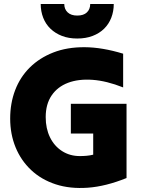

<svg xmlns="http://www.w3.org/2000/svg" viewBox="-20 -928 716 962"><path d="M614 -36Q614 -36 614 -36Q614 -36 614 -36Q510 6 420.5 12.5Q331 19 259 -4.5Q187 -28 136 -76Q85 -124 58 -190Q31 -256 31 -334Q31 -411 56 -476.5Q81 -542 129.5 -590Q178 -638 247 -665Q316 -692 404 -691.5Q492 -691 597 -659Q597 -617 597 -574.5Q597 -532 597 -490Q514 -523 443.5 -528Q373 -533 320.5 -513Q268 -493 238.5 -449.5Q209 -406 209 -341Q209 -284 230.5 -240Q252 -196 291 -171Q330 -146 380 -146Q397 -146 414 -147.5Q431 -149 447 -153Q447 -179 447 -206Q447 -233 447 -259Q419 -259 391 -259Q363 -259 335 -259Q335 -296 335 -333.5Q335 -371 335 -408Q404 -408 474.5 -408Q545 -408 614 -408Q614 -316 614 -222Q614 -128 614 -36ZM367 -735Q367 -735 367 -735Q367 -735 367 -735Q324 -735 290.5 -748Q257 -761 233 -784Q209 -807 196.5 -839Q184 -871 184 -908Q213 -908 243 -908Q273 -908 302 -908Q302 -882 319 -866Q336 -850 367 -850Q399 -850 415.5 -866Q432 -882 432 -908Q461 -908 491 -908Q521 -908 550 -908Q550 -871 537.5 -839Q525 -807 501.5 -784Q478 -761 444 -748Q410 -735 367 -735Z"/></svg>

Font: Tilt Warp
Style: Regular
Weight: 400
Designer: Andy Clymer
Foundry: Andy Clymer
Version: Version 1.000